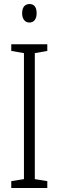

<svg xmlns="http://www.w3.org/2000/svg" viewBox="-20 -934 291 954"><path d="M127 -914C101 -914 90 -895 90 -868C90 -841 103 -822 126 -822C149 -822 162 -840 162 -868C162 -895 152 -914 127 -914ZM215 0V-34L153 -44V-670L215 -681V-714H36V-681L99 -670V-44L36 -34V0Z"/></svg>

Font: Noto Sans Armenian ExtraCondensed Light
Style: Regular
Weight: 300
Width: 2
Designer: Monotype Design Team
Foundry: Monotype Imaging Inc.
Version: Version 2.008